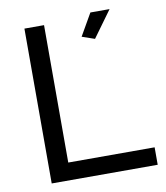

<svg xmlns="http://www.w3.org/2000/svg" viewBox="-82 -798 748 867"><g transform="rotate(-10 292.0 -365.0)"><path d="M391 -609 333 -629 391 -730H479ZM85 0V-710H175V-80H571V0Z"/></g></svg>

Font: Raleway Medium Alt1
Style: Regular
Weight: 500
Designer: Matt McInerney, Pablo Impallari, Rodrigo Fuenzalida
Foundry: Matt McInerney, Pablo Impallari, Rodrigo Fuenzalida
Version: Version 3.000g; ttfautohint (v1.5) -l 8 -r 28 -G 28 -x 14 -D